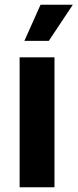

<svg xmlns="http://www.w3.org/2000/svg" viewBox="-20 -787 326 807"><path d="M62.5 0V-545.9H209V0ZM82.5 -615.2 150.4 -767.1H286.1L185.1 -615.2Z"/></svg>

Font: Inter-Bold
Style: Bold
Weight: 700
Designer: Rasmus Andersson
Foundry: rsms
Version: Version 4.000;git-a52131595